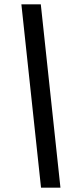

<svg xmlns="http://www.w3.org/2000/svg" viewBox="-20 -800 384 880"><path d="M257 60H168L78 -780H167Z"/></svg>

Font: Sora Variable Italic
Style: Regular
Weight: 400
Designer: Jonathan Barnbrook, Julián Moncada
Foundry: Barnbrook Fonts
Version: Version 2.000